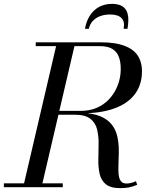

<svg xmlns="http://www.w3.org/2000/svg" viewBox="-60 -969 795 994"><path d="M580 -820Q587.4 -856.4 569.2 -875.2Q551 -894 510 -894Q482.5 -894 459.8 -885.9Q437 -877.8 420.9 -860.8Q404.9 -843.9 400 -820H380Q382.2 -833.5 386.2 -846.4Q390.1 -859.2 396.4 -872.2Q402.8 -885.2 410.9 -896.4Q419.1 -907.6 430.3 -917.4Q441.5 -927.2 454.6 -934.1Q467.8 -941 484.5 -945Q501.2 -949 520 -949Q534.8 -949 546.8 -946.5Q558.9 -944 567.6 -939.8Q576.4 -935.5 582.9 -929.1Q589.5 -922.6 593.7 -915.4Q597.9 -908.1 600.4 -898.9Q602.9 -889.6 603.8 -880.6Q604.6 -871.6 604.3 -860.8Q604 -850 602.9 -840.6Q601.9 -831.1 600 -820ZM-40 -20H64.6L230.4 -730H125V-750H460Q500.2 -750 532.8 -745Q565.2 -740 592.1 -728.8Q619 -717.6 637.1 -700.4Q655.2 -683.1 665.1 -657.8Q675 -632.5 675 -600Q675 -534.4 642.2 -487.1Q609.5 -439.8 546.5 -413.3Q483.5 -386.9 393.6 -382.8Q493 -371.9 530.2 -307.1Q552.5 -268.4 554.9 -204.1Q555.8 -180.6 553.6 -130.4Q551.9 -86.5 553.8 -67.8Q557 -35.9 572.2 -25.2Q581.1 -19 595 -19Q604.8 -19 614.3 -21Q623.9 -23 629.2 -25Q634.6 -27 644 -31L650 -12Q623.4 -1.6 605.4 1.7Q587.5 5 560 5Q536 5 517.6 -0.4Q499.1 -5.8 487.4 -15.5Q475.8 -25.2 467.6 -38.8Q459.5 -52.2 456 -68.5Q452.5 -84.8 450.5 -103.2Q448.5 -121.8 449.1 -141.3Q449.8 -160.9 449.8 -181.1Q449.8 -201.9 450.4 -222.2Q451.1 -242.5 448.9 -261.7Q446.8 -280.9 442.9 -297.9Q439.1 -314.9 430.2 -329Q421.4 -343.1 408.7 -353.4Q396 -363.6 376 -369.3Q356 -375 330 -375H242.5L159.6 -20H265V0H-40ZM460 -730H325.4L247.1 -395H360Q382.2 -395 402.8 -399.1Q423.4 -403.2 440.8 -410.8Q458.1 -418.2 473.6 -428.8Q489.1 -439.2 501.5 -452.1Q513.9 -464.9 524.2 -479.6Q534.6 -494.4 542.1 -510.3Q549.6 -526.2 554.8 -543Q560 -559.8 562.5 -576.6Q565 -593.4 565 -610Q565 -619.1 564.6 -627.1Q564.1 -635 562.8 -644.9Q561.4 -654.8 559.1 -662.9Q556.9 -671.1 552.8 -680.1Q548.8 -689.1 543.3 -696.2Q537.9 -703.2 529.9 -709.8Q521.9 -716.2 512 -720.6Q502.1 -724.9 488.9 -727.4Q475.6 -730 460 -730Z"/></svg>

Font: Bodoni* 11
Style: Italic
Weight: 400
Italic angle: -13°
Version: Version 1.002